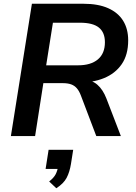

<svg xmlns="http://www.w3.org/2000/svg" viewBox="-20 -725 726 1023"><path d="M38 0 150 -705H425Q503 -705 556 -681.5Q609 -658 636 -614.5Q663 -571 663 -510Q663 -433 628.5 -383Q594 -333 533.5 -308.5Q473 -284 396 -285V-300H422Q469 -300 499 -273.5Q529 -247 547 -200L624 0H493L411 -216Q402 -240 389.5 -254.5Q377 -269 359 -275.5Q341 -282 314 -282H211L167 0ZM226 -377H396Q464 -377 501.5 -408.5Q539 -440 539 -500Q539 -552 507 -578Q475 -604 406 -604H262ZM280 278 242 242Q267 222 276.5 203.5Q286 185 290 160L314 175H223L239 73H370L358 149Q351 192 335 222.5Q319 253 280 278Z"/></svg>

Font: Nunito Sans 12pt ExtraLight
Style: Italic
Weight: 200
Italic angle: -9°
Designer: Vernon Adams
Foundry: Vernon Adams
Version: Version 3.101;gftools[0.9.27]